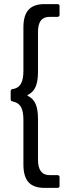

<svg xmlns="http://www.w3.org/2000/svg" viewBox="-20 -794 342 935"><path d="M94 7V-210Q94 -253 81.5 -274Q69 -295 41 -300Q32 -302 32 -310V-350Q32 -359 41 -360Q69 -364 81.5 -385.5Q94 -407 94 -449V-661Q94 -719 119 -746.5Q144 -774 197 -774H260Q270 -774 270 -764V-722Q270 -712 260 -712H222Q193 -712 179 -694Q165 -676 165 -638V-444Q165 -398 153.5 -371.5Q142 -345 116 -332Q111 -330 116 -327Q142 -314 153.5 -287.5Q165 -261 165 -215V-16Q165 59 222 59H260Q270 59 270 69V111Q270 121 260 121H197Q144 121 119 93.5Q94 66 94 7Z"/></svg>

Font: Barlow
Style: Regular
Weight: 400
Designer: Jeremy Tribby
Foundry: Tribby Type
Version: Version 1.408;December 10, 2018;FontCreator 11.5.0.2430 64-b